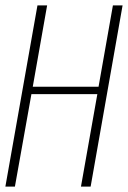

<svg xmlns="http://www.w3.org/2000/svg" viewBox="-38 -695 476 715"><path d="M-18 0 101.5 -675H137.5L84 -372H329L382.5 -675H418.5L299.5 0H263.5L324.5 -344.5H79L17.5 0Z"/></svg>

Font: Anybody ExtraLight
Style: Italic
Weight: 200
Italic angle: -10°
Designer: Tyler Finck
Foundry: Etcetera Type Company
Version: Version 1.010; ttfautohint (v1.8.3) -l 8 -r 50 -G 200 -x 14 